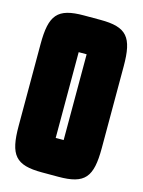

<svg xmlns="http://www.w3.org/2000/svg" viewBox="-109 -770 623 839"><g transform="rotate(15 202.0 -350.0)"><path d="M239 5C359 5 390 -33 390 -165V-535C390 -667 359 -705 239 -705H165C45 -705 14 -667 14 -535V-165C14 -33 45 5 165 5ZM184 -544H220V-156H184Z"/></g></svg>

Font: Queering Heavy
Style: Bold
Weight: 900
Designer: Adam Naccarato
Foundry: adamnac
Version: Version 2.000;hotconv 1.0.109;makeotfexe 2.5.65596